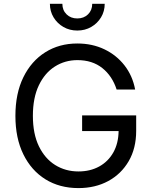

<svg xmlns="http://www.w3.org/2000/svg" viewBox="-20 -962 786 992"><path d="M385.3 9.8Q288.1 9.8 214.8 -35.6Q141.6 -81.1 100.6 -164.8Q59.6 -248.5 59.6 -363.3Q59.6 -479 100.6 -562.7Q141.6 -646.5 213.9 -691.9Q286.1 -737.3 379.4 -737.3Q456.5 -737.3 519.3 -707.3Q582 -677.2 623.5 -623.8Q665 -570.3 678.2 -499.5H582.5Q560.1 -569.3 508.5 -610.4Q457 -651.4 379.9 -651.4Q315.9 -651.4 263.7 -618.4Q211.4 -585.4 180.7 -521.2Q149.9 -457 149.9 -363.3Q149.9 -270.5 180.9 -206.5Q211.9 -142.6 265.1 -109.4Q318.4 -76.2 385.3 -76.2Q445.8 -76.2 492.2 -101.6Q538.6 -127 565.2 -173.8Q591.8 -220.7 592.8 -284.7H404.3V-365.7H683.6V-286.1Q683.6 -195.8 645 -129.4Q606.4 -63 539.3 -26.6Q472.2 9.8 385.3 9.8ZM379.4 -804.2Q339.8 -804.2 307.9 -822.5Q275.9 -840.8 256.8 -872.3Q237.8 -903.8 237.8 -942.4H302.2Q302.2 -909.2 324 -887.9Q345.7 -866.7 379.4 -866.7Q413.1 -866.7 434.8 -887.9Q456.5 -909.2 456.5 -942.4H521Q521 -903.8 502.2 -872.6Q483.4 -841.3 451.4 -822.8Q419.4 -804.2 379.4 -804.2Z"/></svg>

Font: Inter-Regular
Style: Regular
Weight: 400
Designer: Rasmus Andersson
Foundry: rsms
Version: Version 4.000;git-a52131595